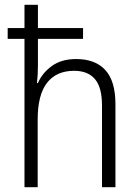

<svg xmlns="http://www.w3.org/2000/svg" viewBox="-20 -780 577 800"><path d="M138 -760V-663H326V-618H138V-508Q138 -487 137 -469.5Q136 -452 134 -434H138Q156 -476 196 -505Q236 -534 297 -534Q377 -534 419 -488Q461 -442 461 -346V0H405V-340Q405 -416 375.5 -450.5Q346 -485 289 -485Q215 -485 176 -435Q137 -385 137 -282V0H82V-618H12V-663H82V-760Z"/></svg>

Font: Noto Sans Tamil SemiCondensed Light
Style: Regular
Weight: 300
Width: 4
Designer: Jelle Bosma - Monotype Design Team
Foundry: Monotype Imaging Inc.
Version: Version 2.004; ttfautohint (v1.8.4.7-5d5b)